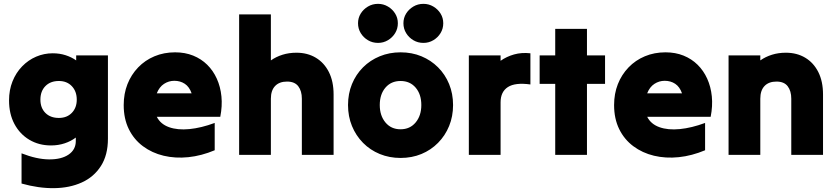

<svg xmlns="http://www.w3.org/2000/svg" viewBox="-20 -805 4345 998"><path d="M541 -84Q541 -84 541 -84Q541 -84 541 -84Q541 1 504.5 58Q468 115 405 143.5Q342 172 261.5 173Q181 174 92 149Q92 110 92 70.5Q92 31 92 -8Q171 23 235 23.5Q299 24 336.5 -1.5Q374 -27 374 -72Q374 -77 374 -81.5Q374 -86 374 -90Q349 -71 316 -60Q283 -49 245 -49Q182 -49 132.5 -78.5Q83 -108 55 -160.5Q27 -213 27 -283Q27 -337 45 -382Q63 -427 95 -460Q127 -493 168 -510.5Q209 -528 254 -528Q290 -528 321 -518Q352 -508 376 -491Q376 -498 376 -504Q376 -510 376 -517Q417 -517 459 -517Q501 -517 541 -517Q541 -410 541 -300.5Q541 -191 541 -84ZM286 -192Q286 -192 286 -192Q286 -192 286 -192Q328 -192 353.5 -218.5Q379 -245 379 -287Q379 -330 353.5 -357Q328 -384 286 -384Q242 -384 216 -357.5Q190 -331 190 -287Q190 -244 216 -218Q242 -192 286 -192Z M1096 -24Q1096 -24 1096 -24Q1096 -24 1096 -24Q1027 5 959 12Q891 19 830.5 4.5Q770 -10 723 -45Q676 -80 649.5 -134Q623 -188 623 -259Q623 -318 642.5 -367.5Q662 -417 698 -454.5Q734 -492 783 -512.5Q832 -533 890 -533Q942 -533 984 -516Q1026 -499 1057 -468.5Q1088 -438 1107 -396Q1126 -354 1131 -304Q1136 -254 1125 -198Q1043 -198 960 -198Q877 -198 795 -198Q814 -160 858.5 -144Q903 -128 964.5 -134Q1026 -140 1096 -166Q1096 -131 1096 -95Q1096 -59 1096 -24ZM886 -385Q886 -385 886 -385Q886 -385 886 -385Q857 -385 832.5 -369Q808 -353 795 -320Q840 -320 885.5 -320Q931 -320 976 -320Q964 -354 940.5 -369.5Q917 -385 886 -385Z M1223 0Q1223 -181 1223 -365Q1223 -549 1223 -730Q1264 -730 1306 -730Q1348 -730 1388 -730Q1388 -671 1388 -610.5Q1388 -550 1388 -491Q1415 -510 1448.5 -520.5Q1482 -531 1521 -531Q1578 -531 1621.5 -505Q1665 -479 1689.5 -430.5Q1714 -382 1714 -314Q1714 -236 1714 -157Q1714 -78 1714 0Q1674 0 1632 0Q1590 0 1549 0Q1549 -72 1549 -146Q1549 -220 1549 -292Q1549 -332 1530.5 -356.5Q1512 -381 1472 -381Q1432 -381 1410 -358Q1388 -335 1388 -292Q1388 -220 1388 -146Q1388 -72 1388 0Q1348 0 1306 0Q1264 0 1223 0Z M2062 16Q2062 16 2062 16Q2062 16 2062 16Q2004 16 1954 -4.5Q1904 -25 1867 -62.5Q1830 -100 1809.5 -150Q1789 -200 1789 -259Q1789 -318 1809.5 -368Q1830 -418 1867 -455Q1904 -492 1954 -512.5Q2004 -533 2062 -533Q2121 -533 2170.5 -512.5Q2220 -492 2257 -455Q2294 -418 2314.5 -368Q2335 -318 2335 -259Q2335 -200 2314.5 -150Q2294 -100 2257 -62.5Q2220 -25 2170.5 -4.5Q2121 16 2062 16ZM2062 -133Q2062 -133 2062 -133Q2062 -133 2062 -133Q2111 -133 2140.5 -168.5Q2170 -204 2170 -259Q2170 -315 2140.5 -349.5Q2111 -384 2062 -384Q2013 -384 1983.5 -349.5Q1954 -315 1954 -259Q1954 -204 1983.5 -168.5Q2013 -133 2062 -133ZM1945 -582Q1945 -582 1945 -582Q1945 -582 1945 -582Q1916 -582 1892.5 -596Q1869 -610 1855 -633Q1841 -656 1841 -684Q1841 -712 1855 -734.5Q1869 -757 1892.5 -771Q1916 -785 1945 -785Q1973 -785 1996.5 -771Q2020 -757 2034 -734.5Q2048 -712 2048 -684Q2048 -656 2034 -633Q2020 -610 1996.5 -596Q1973 -582 1945 -582ZM2181 -582Q2181 -582 2181 -582Q2181 -582 2181 -582Q2152 -582 2128.5 -596Q2105 -610 2091 -633Q2077 -656 2077 -684Q2077 -712 2091 -734.5Q2105 -757 2128.5 -771Q2152 -785 2181 -785Q2209 -785 2232.5 -771Q2256 -757 2270 -734.5Q2284 -712 2284 -684Q2284 -656 2270 -633Q2256 -610 2232.5 -596Q2209 -582 2181 -582Z M2417 0Q2417 -128 2417 -258.5Q2417 -389 2417 -517Q2458 -517 2500 -517Q2542 -517 2582 -517Q2582 -510 2582 -503Q2582 -496 2582 -489Q2613 -511 2652 -522Q2691 -533 2737 -528Q2737 -488 2737 -447Q2737 -406 2737 -366Q2658 -377 2620 -352.5Q2582 -328 2582 -273Q2582 -206 2582 -137Q2582 -68 2582 0Q2542 0 2500 0Q2458 0 2417 0Z M2866 0Q2866 -92 2866 -185Q2866 -278 2866 -369Q2846 -369 2825.5 -369Q2805 -369 2785 -369Q2785 -406 2785 -443Q2785 -480 2785 -517Q2805 -517 2825.5 -517Q2846 -517 2866 -517Q2866 -552 2866 -586.5Q2866 -621 2866 -655Q2907 -655 2949 -655Q2991 -655 3031 -655Q3031 -621 3031 -586.5Q3031 -552 3031 -517Q3054 -517 3078 -517Q3102 -517 3125 -517Q3125 -480 3125 -443Q3125 -406 3125 -369Q3102 -369 3078 -369Q3054 -369 3031 -369Q3031 -278 3031 -185Q3031 -92 3031 0Q2991 0 2949 0Q2907 0 2866 0Z M3645 -24Q3645 -24 3645 -24Q3645 -24 3645 -24Q3576 5 3508 12Q3440 19 3379.5 4.5Q3319 -10 3272 -45Q3225 -80 3198.5 -134Q3172 -188 3172 -259Q3172 -318 3191.5 -367.5Q3211 -417 3247 -454.5Q3283 -492 3332 -512.5Q3381 -533 3439 -533Q3491 -533 3533 -516Q3575 -499 3606 -468.5Q3637 -438 3656 -396Q3675 -354 3680 -304Q3685 -254 3674 -198Q3592 -198 3509 -198Q3426 -198 3344 -198Q3363 -160 3407.5 -144Q3452 -128 3513.5 -134Q3575 -140 3645 -166Q3645 -131 3645 -95Q3645 -59 3645 -24ZM3435 -385Q3435 -385 3435 -385Q3435 -385 3435 -385Q3406 -385 3381.5 -369Q3357 -353 3344 -320Q3389 -320 3434.5 -320Q3480 -320 3525 -320Q3513 -354 3489.5 -369.5Q3466 -385 3435 -385Z M3767 0Q3767 -128 3767 -258.5Q3767 -389 3767 -517Q3808 -517 3850 -517Q3892 -517 3932 -517Q3932 -510 3932 -504Q3932 -498 3932 -491Q3959 -510 3992.5 -520.5Q4026 -531 4065 -531Q4122 -531 4165.5 -505Q4209 -479 4233.5 -430.5Q4258 -382 4258 -314Q4258 -236 4258 -157Q4258 -78 4258 0Q4218 0 4176 0Q4134 0 4093 0Q4093 -72 4093 -146Q4093 -220 4093 -292Q4093 -332 4074.5 -356.5Q4056 -381 4016 -381Q3976 -381 3954 -358Q3932 -335 3932 -292Q3932 -220 3932 -146Q3932 -72 3932 0Q3892 0 3850 0Q3808 0 3767 0Z"/></svg>

Font: Tilt Warp
Style: Regular
Weight: 400
Designer: Andy Clymer
Foundry: Andy Clymer
Version: Version 1.000